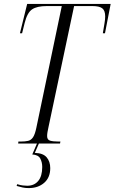

<svg xmlns="http://www.w3.org/2000/svg" viewBox="-20 -734 586 982"><path d="M73 0 74 -10H85Q108 -10 123.5 -13.5Q139 -17 149 -32Q159 -47 166 -81L296 -703H219Q169 -703 144 -686Q119 -669 106 -616L93 -564H82L119 -714H546L517 -564H506Q511 -595 514.5 -615Q518 -635 518 -650Q518 -680 503 -691.5Q488 -703 453 -703H359L228 -84Q225 -70 223 -59Q221 -48 221 -38Q221 -19 236.5 -14.5Q252 -10 280 -10H289L287 0ZM127 228Q110 228 96 225Q82 222 65 217L68 208Q83 213 96.5 214.5Q110 216 119 216Q155 216 175.5 191.5Q196 167 196 120Q196 96 186 77Q176 58 145 56L173 -9H183L158 48Q200 49 218.5 70.5Q237 92 237 126Q237 174 206 201Q175 228 127 228Z"/></svg>

Font: Noto Serif Display ExtraCondensed Light
Style: Italic
Weight: 300
Width: 2
Italic angle: -12°
Designer: Monotype Design Team
Foundry: Monotype Imaging Inc.
Version: Version 2.009